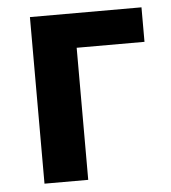

<svg xmlns="http://www.w3.org/2000/svg" viewBox="-45 -602 573 643"><g transform="rotate(-5 241.5 -280.0)"><path d="M79 0H226V-444H454V-560H79Z"/></g></svg>

Font: Source Han Sans JP
Style: Bold
Weight: 700
Designer: Ryoko NISHIZUKA 西塚涼子 (kana, bopomofo & ideographs); Paul D. Hunt (Latin, Greek & Cyrillic); Sandoll Communications 산돌커뮤니
Foundry: Adobe
Version: Version 2.002;hotconv 1.0.116;makeotfexe 2.5.65601